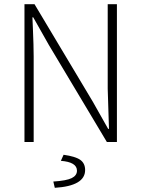

<svg xmlns="http://www.w3.org/2000/svg" viewBox="-20 -679 676 918"><path d="M97 0V-659H145L423 -194L497 -63H501L495 -255V-659H539V0H491L213 -465L139 -596H135Q136 -575 137.5 -537.5Q139 -500 140 -468.5Q141 -437 141 -409V0ZM242 219 235 189Q298 185 323 172.5Q348 160 348 137Q348 96 271 90L284 61Q341 69 364 85.5Q387 102 387 134Q387 210 242 219Z"/></svg>

Font: Toshiba Sans Light
Style: Regular
Weight: 300
Designer: Paul D. Hunt
Foundry: Toshiba Corporation
Version: Version 2.020;PS 2.0;hotconv 1.0.86;makeotf.lib2.5.63406